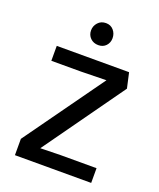

<svg xmlns="http://www.w3.org/2000/svg" viewBox="-127 -747 683 826"><g transform="rotate(20 214.5 -334.0)"><path d="M41 0V-74.7L300.8 -437.5L184.6 -435.1H49.3V-503.4H380.4L396 -433.6L133.3 -65.4L225.1 -67.4H390.1V0ZM215.8 -567.4Q193.4 -567.4 179.2 -581.5Q165 -595.7 165 -616.7Q165 -637.2 179 -652.6Q192.9 -668 215.3 -668Q237.3 -668 250.5 -652.6Q263.7 -637.2 263.7 -616.2Q263.7 -595.7 250.5 -581.5Q237.3 -567.4 215.8 -567.4Z"/></g></svg>

Font: Mako
Style: Regular
Weight: 400
Designer: vernon adams
Foundry: vernon adams
Version: Version 1.100; ttfautohint (v1.8.4.7-5d5b);gftools[0.9.33]